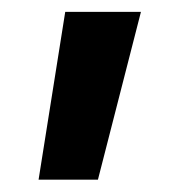

<svg xmlns="http://www.w3.org/2000/svg" viewBox="-20 -119 318 317"><path d="M212.7 -99.4H87.7L43.7 177.6H141.7Z"/></svg>

Font: RED Number
Style: Bold
Weight: 700
Designer: RED UED
Foundry: rsms
Version: Version 1.003;FEAKit 1.0